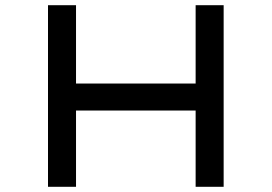

<svg xmlns="http://www.w3.org/2000/svg" viewBox="-20 -720 1047 740"><path d="M734 0V-700H842V0ZM165 0V-700H273V0ZM212 -294 213 -398H782V-294Z"/></svg>

Font: Lexend Tera
Style: Regular
Weight: 400
Designer: Bonnie Shaver-Troup, Thomas Jockin
Foundry: Lexend
Version: Version 1.007